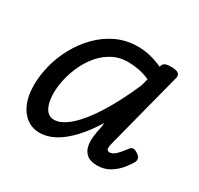

<svg xmlns="http://www.w3.org/2000/svg" viewBox="-120 -666 861 830"><g transform="rotate(30 311.0 -251.0)"><path d="M165 17Q128 17 100 -3.5Q72 -24 56.5 -61.5Q41 -99 41 -151Q41 -198 54 -249.5Q67 -301 93 -348.5Q119 -396 156.5 -434.5Q194 -473 242.5 -496Q291 -519 350 -519Q380 -519 411 -511.5Q442 -504 472 -490L473 -493Q477 -507 487.5 -511Q498 -515 515 -515Q544 -515 553.5 -506Q563 -497 557 -479L460 -104Q455 -86 455 -76.5Q455 -67 459.5 -64Q464 -61 469 -61Q479 -61 488.5 -67Q498 -73 509 -85.5Q520 -98 533 -115Q540 -125 548.5 -126.5Q557 -128 568 -121Q584 -112 588 -102Q592 -92 587 -82Q578 -64 559 -41Q540 -18 513 -1.5Q486 15 451 15Q417 15 399.5 0.5Q382 -14 377 -36.5Q372 -59 375 -85.5Q378 -112 384 -136Q385 -141 385.5 -147Q386 -153 387 -160Q350 -101 312.5 -61.5Q275 -22 238 -2.5Q201 17 165 17ZM132 -163Q132 -134 138.5 -111Q145 -88 158 -75.5Q171 -63 190 -63Q226 -63 268.5 -100.5Q311 -138 356 -209.5Q401 -281 445 -382L454 -417Q422 -431 394 -435.5Q366 -440 343 -440Q303 -440 269.5 -422.5Q236 -405 210.5 -376Q185 -347 167.5 -310.5Q150 -274 141 -236Q132 -198 132 -163Z"/></g></svg>

Font: Playwrite IS
Style: Regular
Weight: 400
Designer: Veronika Burian, José Scaglione
Foundry: TypeTogether
Version: Version 1.002